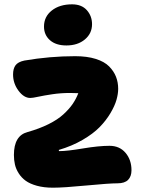

<svg xmlns="http://www.w3.org/2000/svg" viewBox="-20 -806 673 882"><path d="M285.2 -597.2Q236.8 -597.2 209.5 -621.3Q182.1 -645.5 182.1 -684.1Q182.1 -729.5 218 -757.8Q253.9 -786.1 311 -786.1Q355 -786.1 378.9 -759.3Q402.8 -732.4 402.8 -694.8Q402.8 -652.3 369.9 -624.8Q336.9 -597.2 285.2 -597.2ZM223.1 56.2Q181.6 56.2 149.7 47.4Q117.7 38.6 98.1 24.4Q78.6 10.3 65.9 -9.8Q53.2 -29.8 48.6 -50.3Q43.9 -70.8 43.9 -94.2Q43.9 -182.6 106 -199.2Q161.1 -214.8 202.9 -235.6Q244.6 -256.3 271 -280.5Q297.4 -304.7 313.2 -327.6Q329.1 -350.6 339.8 -377.9Q335 -377.9 322.3 -378.4Q309.6 -378.9 301.8 -378.9Q258.8 -378.9 220 -373Q181.2 -367.2 155.5 -361.6Q129.9 -356 119.1 -356Q89.8 -356 64.9 -389.4Q40 -422.9 40 -463.9Q40 -490.7 51.3 -506.1Q62.5 -521.5 91.8 -527.8Q209 -547.9 325.2 -547.9Q379.9 -547.9 419.7 -535.4Q459.5 -522.9 481.2 -501Q502.9 -479 512.9 -453.4Q522.9 -427.7 522.9 -397.9Q522.9 -375 515.1 -347.4Q507.3 -319.8 487.3 -286.1Q467.3 -252.4 437.5 -221.9Q407.7 -191.4 358.9 -163.1Q310.1 -134.8 250 -117.2Q250 -111.8 252.9 -111.8Q288.1 -111.8 360.8 -124Q433.6 -136.2 482.9 -136.2Q529.3 -136.2 556.6 -104Q584 -71.8 584 -23.9Q584 4.4 568.4 20.3Q552.7 36.1 520 36.1Q481.9 36.1 377.2 46.1Q272.5 56.2 223.1 56.2Z"/></svg>

Font: Shantell Sans Irregular Bouncy
Style: Regular
Weight: 800
Designer: Stephen Nixon, Anya Danilova, Shantell Martin
Foundry: Arrow Type
Version: Version 1.006;[9816181b4]